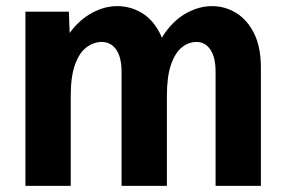

<svg xmlns="http://www.w3.org/2000/svg" viewBox="-20 -607 943 627"><path d="M832 0H684V-372Q684 -420 667 -445Q650 -470 622 -470Q596 -470 574 -452.5Q552 -435 538.5 -396Q525 -357 525 -294V0H377V-372Q377 -420 359.5 -445Q342 -470 312 -470Q286 -470 262.5 -452.5Q239 -435 225 -396Q211 -357 211 -294V0H63V-569H205L211 -398H163Q178 -460 209.5 -502Q241 -544 281.5 -565.5Q322 -587 362 -587Q405 -587 441 -566Q477 -545 500 -502.5Q523 -460 525 -397H475Q490 -460 520.5 -502Q551 -544 591 -565.5Q631 -587 673 -587Q715 -587 751.5 -564.5Q788 -542 810 -497.5Q832 -453 832 -386Z"/></svg>

Font: Yaldevi
Style: Bold
Weight: 700
Designer: Sol Matas, Rajitha Manaperi, Kosala Senevirathne
Foundry: Mooniak
Version: Version 1.100